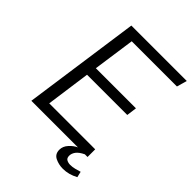

<svg xmlns="http://www.w3.org/2000/svg" viewBox="-234 -803 1063 1063"><g transform="rotate(45 297.0 -271.5)"><path d="M63 0 160 -686H594L577 -626H223L188 -380H502L494 -320H179L143 -60H503V0ZM452 143Q420 143 392 129.5Q364 116 364 82Q364 55 384.5 32.5Q405 10 428 0H482Q451 15 438.5 32Q426 49 426 67Q426 86 438.5 92.5Q451 99 465 99Q483 99 500.5 94.5Q518 90 534 85L542 119Q520 131 497.5 137Q475 143 452 143Z"/></g></svg>

Font: Chivo Medium ExtraLight
Style: Italic
Weight: 250
Italic angle: -8.05°
Version: Version 2.002